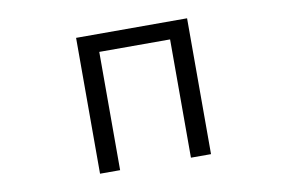

<svg xmlns="http://www.w3.org/2000/svg" viewBox="-63 -647 1125 753"><g transform="rotate(-10 500.0 -270.5)"><path d="M359 0H279V-541H721V0H641V-471H359Z"/></g></svg>

Font: IBM Plex Sans JP
Style: Regular
Weight: 400
Designer: Mike Abbink; Paul van der Laan; Pieter van Rosmalen; Wujin Sim; Yejin Wi; Jinhee Kim; Boomi Park; Yona Kim; Kichan Ma
Foundry: Sandoll Inc.
Version: Version 1.001